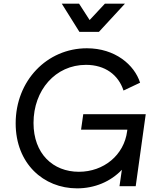

<svg xmlns="http://www.w3.org/2000/svg" viewBox="-20 -1022 848 1054"><path d="M403 12C500 12 587 -25 649 -90L636 0H725L780 -395H437L425 -310H679L678 -302C661 -170 549 -79 413 -79C271 -79 164 -178 164 -347C164 -527 284 -666 452 -666C557 -666 630 -611 658 -525L749 -568C718 -666 612 -757 457 -757C238 -757 66 -579 66 -345C66 -124 219 12 403 12ZM319 -1002 416 -847H523L666 -1002H556L472 -912L414 -1002Z"/></svg>

Font: Mluvka Medium
Style: Italic
Weight: 500
Italic angle: -8°
Designer: Modified by Jiří Krblich, Original typeface by Gumpita Rahayu
Foundry: Gumpita Rahayu & Jiří Krblich
Version: Version 2.000;Glyphs 3.1.1 (3134)